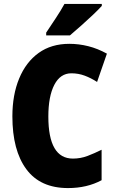

<svg xmlns="http://www.w3.org/2000/svg" viewBox="-20 -947 590 977"><path d="M343 -574Q287 -574 256.5 -515.5Q226 -457 226 -354Q226 -140 351 -140Q390 -140 425.5 -153.5Q461 -167 497 -185V-30Q423 10 326 10Q185 10 114 -86Q43 -182 43 -355Q43 -464 77.5 -547.5Q112 -631 176.5 -677.5Q241 -724 333 -724Q381 -724 429 -712Q477 -700 524 -674L474 -530Q443 -550 411 -562Q379 -574 343 -574ZM498 -917Q482 -899 453.5 -872Q425 -845 393.5 -817Q362 -789 336 -767H215V-781Q239 -817 264.5 -855.5Q290 -894 308 -927H498Z"/></svg>

Font: Noto Sans Gujarati Condensed Black
Style: Regular
Weight: 900
Width: 3
Designer: Jelle Bosma - Monotype Design Team, Universal Thirst
Foundry: Monotype Imaging Inc.
Version: Version 2.106; ttfautohint (v1.8.4.7-5d5b)